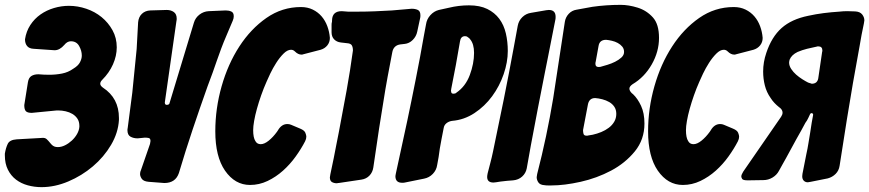

<svg xmlns="http://www.w3.org/2000/svg" viewBox="-55 -760 3581 791"><path d="M369 -399Q435 -356 435 -274V-266Q432 -213 402.5 -163Q373 -113 327.5 -74.5Q282 -36 226.5 -12.5Q171 11 116 11Q87 11 59.5 3.5Q32 -4 11 -20Q-10 -36 -22.5 -61Q-35 -86 -35 -120V-127Q-31 -151 -23 -167.5Q-15 -184 14 -186L121 -192H124Q131 -192 136.5 -187.5Q142 -183 156 -166L158 -164Q167 -154 183 -154Q198 -154 213 -161.5Q228 -169 241 -181Q254 -193 262.5 -208Q271 -223 272 -238V-241Q272 -259 264 -271Q256 -283 243.5 -290.5Q231 -298 215.5 -301.5Q200 -305 185 -305H179L76 -295Q58 -295 51.5 -302Q45 -309 45 -327L60 -421Q63 -440 74.5 -447Q86 -454 103 -454Q114 -453 125.5 -452.5Q137 -452 148 -452Q175 -452 200.5 -457Q226 -462 247 -477Q267 -489 274.5 -503.5Q282 -518 282 -531Q282 -551 271 -570.5Q260 -590 237 -590Q222 -590 210 -575Q191 -553 170 -553L83 -559Q65 -560 56.5 -570.5Q48 -581 48 -598Q53 -631 70 -657Q87 -683 112 -700.5Q137 -718 167.5 -727Q198 -736 229 -736Q265 -736 300.5 -724Q336 -712 363.5 -689.5Q391 -667 408.5 -635.5Q426 -604 426 -565Q426 -530 410.5 -495Q395 -460 366 -431Q358 -423 358 -415Q358 -407 369 -399Z M875 -717Q888 -717 898 -712.5Q908 -708 908 -693Q908 -684 904 -675L879 -616Q866 -586 856.5 -560.5Q847 -535 838.5 -510.5Q830 -486 821 -460.5Q812 -435 800 -404Q768 -314 738.5 -226Q709 -138 682 -47Q668 -6 622 -6L557 -11Q536 -13 529 -23.5Q522 -34 522 -43Q522 -52 526 -60L563 -167Q565 -177 565 -179Q565 -190 557.5 -191.5Q550 -193 542 -193L512 -190Q495 -190 482.5 -197Q470 -204 470 -224Q470 -229 471 -232L490 -378L508 -558L514 -668Q516 -690 529.5 -703Q543 -716 564 -717L632 -719Q649 -719 661 -710.5Q673 -702 673 -683Q673 -677 672 -674L624 -338Q624 -328 632 -328Q643 -328 644 -337L744 -667Q750 -687 767 -700Q784 -713 805 -714Z M1304 -604Q1304 -586 1293.5 -573Q1283 -560 1266 -555L1193 -536Q1192 -535 1187 -535Q1173 -535 1160 -548Q1153 -555 1144 -555Q1129 -555 1113 -539Q1097 -523 1083 -501Q1069 -479 1058.5 -457Q1048 -435 1043 -423Q1031 -396 1021 -367.5Q1011 -339 1003.5 -312Q996 -285 992 -262Q988 -239 988 -224Q988 -193 997 -179Q1004 -166 1019 -166Q1034 -166 1052 -180.5Q1070 -195 1086 -217L1090 -223Q1105 -249 1129 -249Q1137 -249 1144 -246L1182 -230Q1199 -223 1203 -213Q1207 -203 1207 -197Q1207 -188 1202 -178Q1186 -147 1163 -115Q1140 -83 1111 -57Q1082 -31 1047.5 -14.5Q1013 2 975 2Q913 2 872 -57Q832 -115 832 -219Q832 -313 858 -404.5Q884 -496 931 -568.5Q978 -641 1042.5 -686Q1107 -731 1185 -731Q1212 -731 1233.5 -720.5Q1255 -710 1270 -692.5Q1285 -675 1293.5 -652Q1302 -629 1304 -604Z M1340 -6H1338L1333 -5Q1321 -5 1312.5 -10Q1304 -15 1304 -29Q1304 -32 1306 -42L1320 -109Q1325 -136 1330.5 -163Q1336 -190 1341 -216Q1358 -304 1373 -387.5Q1388 -471 1399 -552Q1399 -565 1394.5 -573Q1390 -581 1375 -582L1349 -585Q1332 -587 1321.5 -598Q1311 -609 1311 -627V-657Q1311 -664 1312 -667Q1313 -669 1313 -677Q1314 -714 1353 -714L1366 -713Q1373 -712 1379 -712Q1385 -712 1392 -712H1418Q1455 -712 1490.5 -713.5Q1526 -715 1560 -717L1641 -724Q1656 -724 1666.5 -719Q1677 -714 1677 -697Q1677 -689 1676 -686L1664 -630Q1660 -610 1645.5 -595.5Q1631 -581 1612 -579H1611Q1607 -578 1603 -578Q1599 -578 1594 -577Q1566 -573 1561 -544L1542 -444Q1532 -390 1524.5 -341Q1517 -292 1507 -232L1483 -70Q1480 -50 1467 -36.5Q1454 -23 1434 -20Z M1613 -8Q1610 -7 1602 -7Q1574 -7 1574 -34Q1574 -35 1574.5 -38Q1575 -41 1576 -46L1623 -263Q1631 -301 1640 -345Q1649 -389 1658 -434.5Q1667 -480 1675.5 -525Q1684 -570 1691 -611L1700 -659Q1703 -681 1718 -697.5Q1733 -714 1753 -719L1794 -728Q1835 -738 1877 -738Q1922 -738 1952.5 -723Q1983 -708 2002 -682.5Q2021 -657 2029 -622.5Q2037 -588 2037 -550Q2037 -504 2020 -454.5Q2003 -405 1972.5 -363.5Q1942 -322 1899.5 -294Q1857 -266 1807 -262Q1794 -260 1784.5 -252.5Q1775 -245 1773 -233L1764 -187Q1760 -167 1757 -148.5Q1754 -130 1752 -113L1746 -80Q1743 -59 1728 -43.5Q1713 -28 1692 -24ZM1804 -394V-392L1803 -389Q1803 -383 1804.5 -378.5Q1806 -374 1814 -374Q1821 -374 1825 -378Q1863 -404 1880.5 -451Q1898 -498 1898 -542Q1898 -579 1882 -598Q1879 -603 1872 -607Q1868 -611 1861 -611Q1843 -611 1840 -589L1823 -492Z M1988 -9Q1985 -9 1982.5 -8.5Q1980 -8 1978 -8Q1952 -8 1952 -31Q1952 -34 1952.5 -37.5Q1953 -41 1954 -46Q1959 -66 1965 -88.5Q1971 -111 1976 -135Q1999 -244 2020.5 -351Q2042 -458 2062 -567L2078 -654Q2082 -675 2097 -689.5Q2112 -704 2132 -707L2196 -718Q2199 -718 2201.5 -718.5Q2204 -719 2206 -719Q2234 -719 2234 -691Q2234 -682 2233 -679L2216 -593Q2209 -560 2203 -527Q2197 -494 2190 -462Q2176 -392 2161 -314Q2146 -236 2132 -161L2115 -66Q2111 -46 2096 -32.5Q2081 -19 2059 -17Q2046 -16 2033.5 -15Q2021 -14 2007 -12Z M2189 3Q2170 2 2163 -8.5Q2156 -19 2156 -30Q2156 -33 2158 -43Q2198 -198 2224 -355L2272 -670Q2275 -689 2288 -703Q2301 -717 2320 -720L2386 -732Q2414 -736 2443 -738Q2472 -740 2502 -740Q2535 -740 2572 -728.5Q2609 -717 2635 -688Q2660 -660 2660 -604Q2660 -547 2630 -494.5Q2600 -442 2551 -413Q2538 -404 2538 -395Q2538 -386 2548 -376L2553 -372Q2572 -354 2586 -324Q2600 -294 2600 -251Q2600 -185 2560.5 -136.5Q2521 -88 2462.5 -57Q2404 -26 2337 -11Q2270 4 2216 4H2203Q2194 4 2189 3ZM2399 -505Q2398 -503 2398 -497Q2398 -484 2411 -484Q2418 -484 2420 -485Q2431 -488 2447.5 -493Q2464 -498 2479 -505.5Q2494 -513 2505 -523Q2516 -533 2516 -546Q2516 -559 2508.5 -568Q2501 -577 2490 -583Q2479 -589 2466 -592Q2453 -595 2442 -596Q2415 -596 2411 -571ZM2347 -224Q2347 -216 2349 -208.5Q2351 -201 2362 -201Q2367 -201 2369 -202L2387 -205Q2405 -209 2422 -216Q2439 -223 2453 -233.5Q2467 -244 2475.5 -258.5Q2484 -273 2484 -291Q2484 -308 2476 -320Q2468 -332 2455 -339.5Q2442 -347 2426.5 -351Q2411 -355 2397 -356Q2372 -356 2367 -329Z M3087 -604Q3087 -586 3076.5 -573Q3066 -560 3049 -555L2976 -536Q2975 -535 2970 -535Q2956 -535 2943 -548Q2936 -555 2927 -555Q2912 -555 2896 -539Q2880 -523 2866 -501Q2852 -479 2841.5 -457Q2831 -435 2826 -423Q2814 -396 2804 -367.5Q2794 -339 2786.5 -312Q2779 -285 2775 -262Q2771 -239 2771 -224Q2771 -193 2780 -179Q2787 -166 2802 -166Q2817 -166 2835 -180.5Q2853 -195 2869 -217L2873 -223Q2888 -249 2912 -249Q2920 -249 2927 -246L2965 -230Q2982 -223 2986 -213Q2990 -203 2990 -197Q2990 -188 2985 -178Q2969 -147 2946 -115Q2923 -83 2894 -57Q2865 -31 2830.5 -14.5Q2796 2 2758 2Q2696 2 2655 -57Q2615 -115 2615 -219Q2615 -313 2641 -404.5Q2667 -496 2714 -568.5Q2761 -641 2825.5 -686Q2890 -731 2968 -731Q2995 -731 3016.5 -720.5Q3038 -710 3053 -692.5Q3068 -675 3076.5 -652Q3085 -629 3087 -604Z M3267 -125Q3272 -147 3275.5 -169.5Q3279 -192 3283 -215Q3289 -257 3295 -287Q3295 -292 3290 -294Q3284 -294 3282 -289L3275 -274Q3270 -263 3263 -254Q3255 -239 3246 -222.5Q3237 -206 3226 -187Q3215 -167 3204.5 -147.5Q3194 -128 3183 -108Q3177 -98 3169.5 -84Q3162 -70 3154 -56Q3145 -39 3127.5 -28.5Q3110 -18 3090 -18L3026 -17Q3006 -17 3002.5 -23Q2999 -29 2999 -33Q2999 -40 3007 -53Q3046 -110 3085 -166Q3124 -222 3163 -279Q3169 -288 3169 -296Q3169 -309 3154 -319Q3144 -327 3135.5 -336Q3127 -345 3120 -356Q3103 -380 3096 -408Q3089 -436 3089 -465Q3089 -504 3102 -542Q3124 -608 3165 -644.5Q3206 -681 3275 -695Q3307 -702 3338.5 -706Q3370 -710 3402 -712Q3419 -714 3435.5 -714Q3452 -714 3468 -713Q3488 -712 3497 -700.5Q3506 -689 3506 -676Q3506 -673 3504 -663Q3499 -640 3494.5 -616.5Q3490 -593 3486 -568Q3472 -493 3459 -418Q3446 -343 3434 -268L3404 -77Q3401 -57 3387.5 -43.5Q3374 -30 3355 -25L3285 -11Q3275 -9 3273 -9Q3263 -9 3256.5 -15.5Q3250 -22 3250 -34Q3250 -40 3251 -44ZM3310 -568Q3290 -564 3270 -559Q3250 -554 3231 -546Q3206 -534 3198 -514Q3196 -506 3196 -502Q3196 -489 3204.5 -476Q3213 -463 3225 -452.5Q3237 -442 3250.5 -433.5Q3264 -425 3274 -420L3283 -417Q3285 -417 3289 -415Q3312 -415 3316 -437L3332 -546Q3333 -548 3333 -552Q3333 -569 3316 -569Q3312 -569 3310 -568Z"/></svg>

Font: Bangerz 2
Style: Regular
Weight: 400
Designer: vernon adams
Foundry: Vernon Adams
Version: Version 2.10;December 28, 2023;FontCreator 13.0.0.2683 64-bi